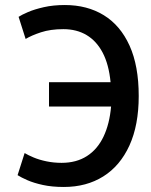

<svg xmlns="http://www.w3.org/2000/svg" viewBox="-20 -729 600 764"><path d="M234 15Q187 15 150.5 7Q114 -1 89 -12Q64 -23 50 -32L78 -120Q91 -112 113.5 -102.5Q136 -93 165 -87Q194 -81 225 -81Q284 -81 326 -108Q368 -135 392 -185.5Q416 -236 422 -305H175V-402H420Q413 -473 388.5 -519.5Q364 -566 324.5 -589.5Q285 -613 232 -613Q181 -613 143 -600.5Q105 -588 82 -574L54 -662Q66 -670 91.5 -681Q117 -692 154.5 -700.5Q192 -709 238 -709Q327 -709 393 -668.5Q459 -628 495.5 -547.5Q532 -467 532 -347Q532 -231 495 -150Q458 -69 391 -27Q324 15 234 15Z"/></svg>

Font: Ubuntu Sans Mono Medium
Style: Regular
Weight: 500
Monospace: yes
Designer: Dalton Maag Ltd
Foundry: Dalton Maag Ltd
Version: Version 1.006